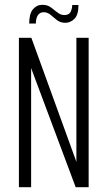

<svg xmlns="http://www.w3.org/2000/svg" viewBox="-20 -777 446 797"><path d="M58.5 0V-620H110.2L294.5 -112.5L296.1 -107.2L297.1 -105.7V-620H348V0H294.1L111.7 -487.6L109.4 -494.6H109.2V0ZM101.2 -679.2Q101.2 -719.8 116.7 -738.4Q132.3 -757 155.7 -757Q176.8 -757 191.1 -746.4Q205.4 -735.8 218.6 -725.2Q231.8 -714.5 246.8 -714.5Q267 -714.5 273.4 -728.3Q279.8 -742.2 279.8 -756.2H305.8Q305.8 -715.2 288.9 -698.8Q272 -682.3 251.5 -682.3Q230.9 -682.3 216.5 -693.5Q202 -704.7 189.7 -715.5Q177.3 -726.3 161.4 -726.3Q145.5 -726.3 137.1 -713.6Q128.8 -700.8 128.8 -679.2Z"/></svg>

Font: Smooch Sans Thin
Style: Regular
Weight: 100
Designer: Robert E. Leuschke
Foundry: Robert E. Leuschke
Version: Version 1.010